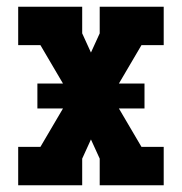

<svg xmlns="http://www.w3.org/2000/svg" viewBox="-20 -550 540 570"><path d="M34 0V-114H100L167 -228H91V-302H167L100 -416H34V-530H224V-451L250 -394L276 -451V-530H466V-416H400L333 -302H409V-228H333L400 -114H466V0H276V-79L250 -136L224 -79V0Z"/></svg>

Font: Iosevka Slab Heavy
Style: Regular
Weight: 900
Monospace: yes
Designer: Belleve Invis
Foundry: Belleve Invis
Version: Version 11.1.0; ttfautohint (v1.8.3)